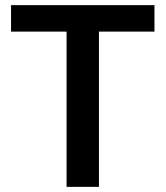

<svg xmlns="http://www.w3.org/2000/svg" viewBox="-20 -727 644 747"><path d="M23 -707H581V-604H365V0H239V-604H23Z"/></svg>

Font: 42dot Sans
Style: Bold
Weight: 700
Designer: 42dot
Version: Version 1.000